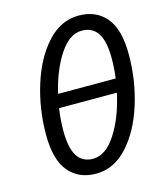

<svg xmlns="http://www.w3.org/2000/svg" viewBox="-119 -883 843 985"><g transform="rotate(-15 303.0 -390.5)"><path d="M72 -247Q72 -382 111.5 -508.5Q151 -635 223.5 -714.5Q296 -794 391 -794Q483 -794 536 -731.5Q589 -669 589 -535Q589 -399 549.5 -272.5Q510 -146 437.5 -66.5Q365 13 270 13Q178 13 125 -50Q72 -113 72 -247ZM479 -361H172Q163 -301 163 -242Q163 -152 190.5 -108.5Q218 -65 274 -65Q342 -65 397 -150.5Q452 -236 479 -361ZM492 -433Q499 -485 499 -539Q499 -629 471 -672Q443 -715 386 -715Q321 -715 267.5 -634Q214 -553 186 -433Z"/></g></svg>

Font: Nebula Sans Medium
Style: Regular
Weight: 500
Italic angle: -9°
Designer: Paul D. Hunt for Adobe (as Source Sans)
Foundry: Nebula Entertainment & Broadcasting LLC
Version: Version 1.010